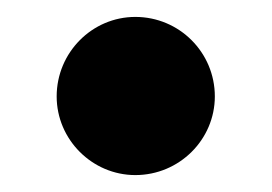

<svg xmlns="http://www.w3.org/2000/svg" viewBox="-20 -189 321 227"><path d="M234 -75C234 -127 192 -169 140 -169C89 -169 47 -127 47 -75C47 -24 89 18 140 18C192 18 234 -24 234 -75Z"/></svg>

Font: Purple Purse
Style: Regular
Weight: 400
Designer: Astigmatic (AOETI)
Foundry: Astigmatic (AOETI)
Version: Version 1.000